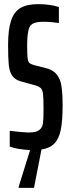

<svg xmlns="http://www.w3.org/2000/svg" viewBox="-20 -716 339 926"><path d="M180 5 144 190H70V185L125 8Q61 4 27 -9V-85Q95 -77 116 -77Q139 -77 152 -80.5Q165 -84 175 -94Q185 -104 187.5 -124.5Q190 -145 190 -187Q190 -243 187.5 -263Q185 -283 176 -291.5Q167 -300 141 -307L82 -323Q53 -331 39.5 -350Q26 -369 22.5 -401.5Q19 -434 19 -498Q19 -574 33.5 -617Q48 -660 79.5 -678Q111 -696 164 -696Q222 -696 264 -682V-605Q225 -611 191 -611Q160 -611 144 -604.5Q128 -598 122 -584Q111 -560 111 -500Q111 -454 113 -436.5Q115 -419 121 -413Q127 -407 144 -402L203 -387Q226 -381 242 -368.5Q258 -356 269 -330Q282 -298 282 -208Q282 -133 273 -89.5Q264 -46 242 -23.5Q220 -1 180 5Z"/></svg>

Font: Saira Ultra Condensed SemiBold
Style: Regular
Weight: 600
Width: 1
Designer: Hector Gatti with collaboration of the Omnibus-Type team
Foundry: Omnibus-Type
Version: Version 1.001; ttfautohint (v1.8)